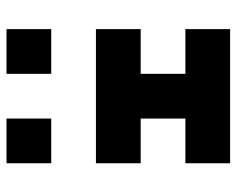

<svg xmlns="http://www.w3.org/2000/svg" viewBox="-88 -636 724 587"><g transform="rotate(-90 273.5 -342.0)"><path d="M205.1 -546.9H68.4V-683.6H205.1ZM205.1 -273.4H68.4V-410.2H478.5V-273.4H341.8V-136.7H478.5V0H68.4V-136.7H205.1ZM478.5 -546.9H341.8V-683.6H478.5Z"/></g></svg>

Font: DatCub
Style: Bold
Weight: 700
Designer: GGBot
Version: 1.00